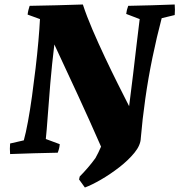

<svg xmlns="http://www.w3.org/2000/svg" viewBox="-20 -680 799 855"><path d="M607 -65Q606 -33 578.5 0.5Q551 34 511 65Q471 96 429.5 120Q388 144 358 155L332 119Q333 116 333.5 113Q334 110 335 106Q352 89 371 67Q390 45 405 24Q418 1 430 -27Q380 -141 327.5 -255Q275 -369 222 -482Q211 -391 204 -308.5Q197 -226 192.5 -162Q188 -98 184 -61L246 -38Q245 -20 237 0Q184 1 131 2.5Q78 4 25 6Q23 -17 25 -41L86 -55Q95 -87 104.5 -138.5Q114 -190 122.5 -251.5Q131 -313 138.5 -376.5Q146 -440 151 -497Q156 -554 158 -595L103 -615Q104 -625 106.5 -635Q109 -645 112 -654Q172 -655 231 -656.5Q290 -658 349 -660Q366 -608 392 -547.5Q418 -487 447 -425.5Q476 -364 504 -308Q532 -252 555 -207Q564 -276 572.5 -347.5Q581 -419 588.5 -483.5Q596 -548 602 -595L542 -618Q544 -636 551 -654Q603 -655 655 -656.5Q707 -658 758 -660Q760 -637 758 -613L700 -599Q678 -516 659 -424Q640 -332 627 -240Q614 -148 607 -65Z"/></svg>

Font: Labrada ExtraBold
Style: Italic
Weight: 800
Italic angle: -7°
Designer: Mercedes Jáuregui
Foundry: Omnibus-Type Team
Version: Version 1.000; ttfautohint (v1.8.4.7-5d5b)